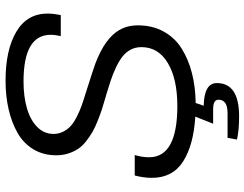

<svg xmlns="http://www.w3.org/2000/svg" viewBox="-118 -620 910 715"><g transform="rotate(-90 337.5 -262.0)"><path d="M262.2 172.9Q210.9 172.9 175.8 165L182.1 129.9H273.9Q324.2 129.9 324.2 96.2Q324.2 76.2 289.1 76.2H234.9L261.2 9.8Q155.3 3.4 94.2 -35.6Q33.2 -74.7 33.2 -151.9Q33.2 -182.6 42 -215.8H118.2Q109.9 -189 109.9 -162.1Q109.9 -57.1 300.8 -57.1Q401.4 -57.1 460.7 -92.5Q520 -127.9 520 -190.9Q520 -213.4 510.3 -231.4Q500.5 -249.5 483.9 -262.2Q467.3 -274.9 443.8 -285.9Q420.4 -296.9 395.5 -305.2Q370.6 -313.5 341.3 -322.3Q336.4 -323.7 334 -324.2Q306.6 -332 288.1 -338.1Q269.5 -344.2 244.9 -354Q220.2 -363.8 203.9 -373.3Q187.5 -382.8 169.7 -396.7Q151.9 -410.6 141.4 -426.3Q130.9 -441.9 124 -462.9Q117.2 -483.9 117.2 -507.8Q117.2 -556.2 139.6 -593.3Q162.1 -630.4 200.9 -652.3Q239.7 -674.3 288.8 -685.5Q337.9 -696.8 395 -696.8Q509.8 -696.8 577.4 -656.7Q645 -616.7 645 -540Q645 -519.5 639.2 -491.2H561Q565.9 -511.2 565.9 -528.8Q565.9 -629.9 392.1 -629.9Q336.9 -629.9 293.2 -617.4Q249.5 -605 223.1 -579.3Q196.8 -553.7 196.8 -518.1Q196.8 -498.5 205.3 -481.9Q213.9 -465.3 226.6 -453.9Q239.3 -442.4 261 -431.4Q282.7 -420.4 302 -413.6Q321.3 -406.7 350.1 -397.9Q442.4 -368.7 460.4 -361.8Q553.2 -326.2 583.5 -273.4Q601.1 -243.2 601.1 -204.1Q601.1 -149.9 578.1 -108.2Q555.2 -66.4 514.6 -41Q474.1 -15.6 423.1 -2.7Q372.1 10.3 312 11.2L301.8 41Q386.2 43 386.2 89.8Q386.2 172.9 262.2 172.9Z"/></g></svg>

Font: Archivo Light
Style: Italic
Weight: 300
Italic angle: -10°
Designer: Hector Gatti
Foundry: Omnibus-Type
Version: Version 2.001